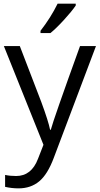

<svg xmlns="http://www.w3.org/2000/svg" viewBox="-20 -786 544 1046"><path d="M81.1 240.2Q43.9 240.2 7.8 231.9V167Q34.7 172.9 67.9 172.9Q151.4 172.9 187 79.1L216.8 2.9L1 -535.2H87.9L205.1 -230Q243.7 -125.5 252.9 -79.1H256.8Q270.5 -132.8 416 -535.2H502.9L272.9 74.2Q239.3 164.1 193.4 202.1Q147.5 240.2 81.1 240.2ZM392.6 -766.1V-755.9Q371.1 -724.1 328.6 -677.7Q286.1 -631.3 254.9 -606H200.7V-618.2Q256.8 -690.4 293.9 -766.1Z"/></svg>

Font: OpenSans
Style: Regular
Weight: 400
Foundry: Ascender Corporation
Version: Version 1.10